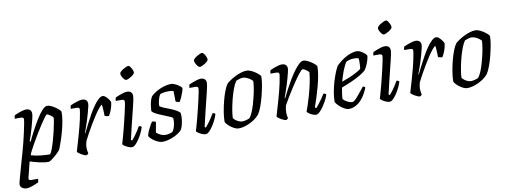

<svg xmlns="http://www.w3.org/2000/svg" viewBox="-75 -1128 4574 1729"><g transform="rotate(-10 2212.0 -263.5)"><path d="M53 200Q32 200 13.5 188.5Q-5 177 -5 154Q-5 144 6.5 102Q18 60 36 -3.5Q54 -67 75 -141Q84 -172 94.5 -214.5Q105 -257 114.5 -300Q124 -343 130 -375Q136 -407 136 -417Q136 -428 129.5 -432Q123 -436 110 -436H55Q55 -444 57 -453.5Q59 -463 61 -467Q77 -474 97 -482Q117 -490 136.5 -495Q156 -500 170 -500Q193 -500 205.5 -488Q218 -476 218 -454Q218 -439 210 -405.5Q202 -372 191 -333.5Q180 -295 169.5 -262Q159 -229 152 -213L160 -208Q180 -251 206.5 -301Q233 -351 261 -397Q289 -443 315.5 -471.5Q342 -500 362 -500Q378 -500 397.5 -491Q417 -482 436 -469Q455 -456 467.5 -443.5Q480 -431 481 -425Q482 -390 474.5 -346Q467 -302 455.5 -258Q444 -214 431.5 -176.5Q419 -139 409.5 -114.5Q400 -90 397 -87Q391 -79 376.5 -65Q362 -51 344.5 -36Q327 -21 311 -10.5Q295 0 286 0Q254 0 209 -10Q164 -20 120 -34L85 107Q81 121 86.5 127Q92 133 105 133H168Q168 141 166.5 149.5Q165 158 163 165Q148 172 127.5 180.5Q107 189 87 194.5Q67 200 53 200ZM313 -65Q323 -76 335 -108.5Q347 -141 359 -182.5Q371 -224 380.5 -266Q390 -308 396 -340.5Q402 -373 402 -385Q397 -394 385.5 -403Q374 -412 362.5 -418Q351 -424 345 -424Q341 -424 325 -403Q309 -382 286.5 -347.5Q264 -313 239.5 -273Q215 -233 193.5 -195Q172 -157 157 -128Q142 -99 140 -87Q187 -73 234 -69Q281 -65 313 -65Z M636 0Q628 0 615 -5Q602 -10 589 -17.5Q576 -25 566 -33Q556 -41 554 -46Q558 -61 567.5 -93Q577 -125 590 -169.5Q603 -214 616 -264Q625 -296 631.5 -329Q638 -362 642.5 -386Q647 -410 647 -417Q647 -428 640 -432Q633 -436 620 -436H567Q567 -444 569 -452.5Q571 -461 573 -467Q590 -475 610 -482.5Q630 -490 649 -495Q668 -500 681 -500Q705 -500 717.5 -488Q730 -476 730 -454Q730 -445 724.5 -422Q719 -399 710.5 -368Q702 -337 691.5 -304Q681 -271 671 -243Q661 -215 655 -199L658 -196Q675 -230 695.5 -271.5Q716 -313 739 -353.5Q762 -394 785 -427Q808 -460 830 -480Q852 -500 870 -500Q880 -500 891 -491.5Q902 -483 912 -471.5Q922 -460 928.5 -448.5Q935 -437 936 -431Q932 -396 920.5 -366Q909 -336 895 -313Q883 -313 872.5 -315.5Q862 -318 856 -322Q856 -331 855.5 -350.5Q855 -370 853.5 -391.5Q852 -413 849 -425Q840 -421 821.5 -399Q803 -377 780.5 -343Q758 -309 735 -270Q712 -231 691 -193.5Q670 -156 656 -127Q652 -113 649 -97.5Q646 -82 646 -66Q646 -53 648 -40Q650 -27 653 -14Q651 -11 647.5 -7.5Q644 -4 636 0Z M1051 0Q1038 0 1019.5 -7.5Q1001 -15 986 -25Q971 -35 968 -42Q972 -54 980 -83Q988 -112 998.5 -151Q1009 -190 1019 -231.5Q1029 -273 1038 -311.5Q1047 -350 1052.5 -378Q1058 -406 1058 -417Q1058 -428 1051 -432Q1044 -436 1032 -436H978Q978 -445 980.5 -454Q983 -463 985 -467Q1001 -474 1021 -482Q1041 -490 1060 -495Q1079 -500 1093 -500Q1116 -500 1128.5 -488Q1141 -476 1141 -454Q1141 -445 1137 -422.5Q1133 -400 1124.5 -366Q1116 -332 1105 -287Q1094 -242 1080.5 -187Q1067 -132 1052 -66L1062 -59Q1072 -69 1087.5 -89.5Q1103 -110 1118.5 -134Q1134 -158 1144 -176Q1153 -176 1159.5 -172Q1166 -168 1168 -164Q1162 -143 1149 -115Q1136 -87 1118.5 -60.5Q1101 -34 1083.5 -17Q1066 0 1051 0ZM1104 -606Q1096 -606 1086 -617.5Q1076 -629 1068.5 -644Q1061 -659 1061 -670Q1061 -678 1071 -688Q1081 -698 1095 -706.5Q1109 -715 1122.5 -721Q1136 -727 1143 -727Q1152 -727 1161 -715Q1170 -703 1177 -687.5Q1184 -672 1184 -661Q1184 -653 1174.5 -643.5Q1165 -634 1151.5 -625.5Q1138 -617 1125 -611.5Q1112 -606 1104 -606Z M1331 0Q1314 0 1294 -8Q1274 -16 1256.5 -28Q1239 -40 1226.5 -53Q1214 -66 1211 -75Q1217 -101 1228.5 -126Q1240 -151 1251.5 -170.5Q1263 -190 1269 -196Q1276 -196 1282 -195Q1288 -194 1293.5 -191.5Q1299 -189 1302 -186Q1299 -169 1294.5 -144Q1290 -119 1285 -92Q1300 -79 1322 -68Q1344 -57 1369 -57Q1386 -57 1403 -61.5Q1420 -66 1431 -71Q1439 -79 1445.5 -94.5Q1452 -110 1456.5 -129Q1461 -148 1462 -165.5Q1463 -183 1461 -194Q1459 -200 1440.5 -208Q1422 -216 1396 -226.5Q1370 -237 1344 -248Q1318 -259 1299.5 -270.5Q1281 -282 1278 -292Q1278 -304 1281 -328.5Q1284 -353 1291 -379.5Q1298 -406 1309 -422Q1317 -430 1334.5 -443Q1352 -456 1377.5 -469Q1403 -482 1433.5 -491Q1464 -500 1497 -500Q1507 -500 1522.5 -494Q1538 -488 1553.5 -478.5Q1569 -469 1579.5 -459.5Q1590 -450 1590 -444Q1590 -436 1582 -412.5Q1574 -389 1563.5 -364.5Q1553 -340 1543 -327Q1536 -327 1529 -328.5Q1522 -330 1516.5 -333Q1511 -336 1508 -338Q1508 -351 1507.5 -368.5Q1507 -386 1507 -403.5Q1507 -421 1506 -433Q1496 -437 1483 -438Q1470 -439 1458 -439Q1433 -439 1411.5 -434.5Q1390 -430 1383 -426Q1373 -411 1364.5 -381.5Q1356 -352 1356 -322Q1366 -313 1391 -302.5Q1416 -292 1446 -280.5Q1476 -269 1501 -255.5Q1526 -242 1536 -227Q1539 -204 1536 -174Q1533 -144 1526 -117.5Q1519 -91 1508 -75Q1495 -60 1474 -46.5Q1453 -33 1428 -22.5Q1403 -12 1377.5 -6Q1352 0 1331 0Z M1725 0Q1712 0 1693.5 -7.5Q1675 -15 1660 -25Q1645 -35 1642 -42Q1646 -54 1654 -83Q1662 -112 1672.5 -151Q1683 -190 1693 -231.5Q1703 -273 1712 -311.5Q1721 -350 1726.5 -378Q1732 -406 1732 -417Q1732 -428 1725 -432Q1718 -436 1706 -436H1652Q1652 -445 1654.5 -454Q1657 -463 1659 -467Q1675 -474 1695 -482Q1715 -490 1734 -495Q1753 -500 1767 -500Q1790 -500 1802.5 -488Q1815 -476 1815 -454Q1815 -445 1811 -422.5Q1807 -400 1798.5 -366Q1790 -332 1779 -287Q1768 -242 1754.5 -187Q1741 -132 1726 -66L1736 -59Q1746 -69 1761.5 -89.5Q1777 -110 1792.5 -134Q1808 -158 1818 -176Q1827 -176 1833.5 -172Q1840 -168 1842 -164Q1836 -143 1823 -115Q1810 -87 1792.5 -60.5Q1775 -34 1757.5 -17Q1740 0 1725 0ZM1778 -606Q1770 -606 1760 -617.5Q1750 -629 1742.5 -644Q1735 -659 1735 -670Q1735 -678 1745 -688Q1755 -698 1769 -706.5Q1783 -715 1796.5 -721Q1810 -727 1817 -727Q1826 -727 1835 -715Q1844 -703 1851 -687.5Q1858 -672 1858 -661Q1858 -653 1848.5 -643.5Q1839 -634 1825.5 -625.5Q1812 -617 1799 -611.5Q1786 -606 1778 -606Z M2025 0Q2012 0 1995.5 -7Q1979 -14 1962 -26Q1945 -38 1931.5 -51.5Q1918 -65 1911 -79Q1911 -120 1919 -169Q1927 -218 1939.5 -267Q1952 -316 1967.5 -355.5Q1983 -395 1998 -415Q2009 -426 2030.5 -440.5Q2052 -455 2078.5 -468.5Q2105 -482 2133.5 -491Q2162 -500 2187 -500Q2201 -500 2220 -492.5Q2239 -485 2258 -472.5Q2277 -460 2291 -447.5Q2305 -435 2308 -426Q2308 -393 2300 -347Q2292 -301 2279.5 -252Q2267 -203 2251.5 -160.5Q2236 -118 2219 -93Q2195 -65 2162.5 -44.5Q2130 -24 2094 -12Q2058 0 2025 0ZM2072 -56Q2080 -56 2092 -58.5Q2104 -61 2116.5 -65Q2129 -69 2137 -73Q2151 -90 2164.5 -121Q2178 -152 2189.5 -191Q2201 -230 2210 -269.5Q2219 -309 2224 -343Q2229 -377 2229 -398Q2220 -409 2205 -419Q2190 -429 2173 -436Q2156 -443 2141 -443Q2128 -443 2112.5 -438.5Q2097 -434 2080 -427Q2060 -399 2044 -354.5Q2028 -310 2016 -261Q2004 -212 1997 -169Q1990 -126 1990 -100Q1999 -88 2012.5 -78Q2026 -68 2042 -62Q2058 -56 2072 -56Z M2462 0Q2454 0 2441 -5Q2428 -10 2415 -17.5Q2402 -25 2392 -33Q2382 -41 2380 -46Q2384 -61 2393.5 -93Q2403 -125 2416 -169.5Q2429 -214 2442 -264Q2451 -296 2457.5 -329Q2464 -362 2468.5 -386Q2473 -410 2473 -417Q2473 -428 2466 -432Q2459 -436 2446 -436H2393Q2393 -444 2395 -452.5Q2397 -461 2399 -467Q2416 -475 2436 -482.5Q2456 -490 2475 -495Q2494 -500 2507 -500Q2531 -500 2543.5 -488Q2556 -476 2556 -454Q2556 -445 2550.5 -422Q2545 -399 2536.5 -368Q2528 -337 2517.5 -304Q2507 -271 2497 -243Q2487 -215 2481 -199L2485 -195Q2502 -230 2523.5 -270.5Q2545 -311 2569 -351.5Q2593 -392 2617.5 -425.5Q2642 -459 2664.5 -479.5Q2687 -500 2705 -500Q2719 -500 2738 -491.5Q2757 -483 2775.5 -470.5Q2794 -458 2807 -446Q2820 -434 2821 -428Q2821 -391 2813 -345Q2805 -299 2792.5 -252.5Q2780 -206 2767.5 -166Q2755 -126 2745.5 -99Q2736 -72 2734 -66L2746 -59Q2755 -68 2771.5 -89Q2788 -110 2805 -134.5Q2822 -159 2832 -176Q2841 -176 2847.5 -171.5Q2854 -167 2856 -164Q2850 -143 2836 -115.5Q2822 -88 2804 -61.5Q2786 -35 2767.5 -17.5Q2749 0 2734 0Q2721 0 2703 -7.5Q2685 -15 2671 -25Q2657 -35 2654 -43Q2659 -55 2671.5 -91Q2684 -127 2698.5 -178Q2713 -229 2725 -283.5Q2737 -338 2741 -387Q2734 -397 2723 -405.5Q2712 -414 2701 -419.5Q2690 -425 2684 -425Q2678 -425 2659.5 -403.5Q2641 -382 2617 -348Q2593 -314 2567.5 -274Q2542 -234 2519 -196Q2496 -158 2481 -130Q2477 -115 2474.5 -99Q2472 -83 2472 -68Q2472 -55 2473.5 -42Q2475 -29 2479 -14Q2477 -11 2473.5 -7.5Q2470 -4 2462 0Z M3031 0Q3021 0 3005.5 -7Q2990 -14 2973 -26Q2956 -38 2941.5 -53Q2927 -68 2918 -84Q2918 -129 2927 -177.5Q2936 -226 2949.5 -270.5Q2963 -315 2977.5 -350Q2992 -385 3003 -402Q3012 -412 3032 -428.5Q3052 -445 3078.5 -461.5Q3105 -478 3135 -489Q3165 -500 3195 -500Q3210 -500 3230 -489Q3250 -478 3265 -464Q3280 -450 3281 -441Q3278 -420 3270.5 -396.5Q3263 -373 3253 -352.5Q3243 -332 3234 -319Q3216 -301 3179.5 -279.5Q3143 -258 3097.5 -238Q3052 -218 3006 -201Q3000 -170 2996.5 -144.5Q2993 -119 2992 -101Q2998 -90 3012.5 -80Q3027 -70 3044 -63Q3061 -56 3074 -56Q3083 -56 3093.5 -63.5Q3104 -71 3118 -86.5Q3132 -102 3150 -124.5Q3168 -147 3192 -177Q3200 -176 3205.5 -172.5Q3211 -169 3213 -164Q3203 -139 3187.5 -110.5Q3172 -82 3149.5 -57Q3127 -32 3097.5 -16Q3068 0 3031 0ZM3017 -252Q3050 -264 3084 -278Q3118 -292 3147.5 -307.5Q3177 -323 3196 -337Q3198 -347 3199 -358Q3200 -369 3200 -378Q3201 -394 3201 -409.5Q3201 -425 3197 -436Q3187 -438 3177 -439Q3167 -440 3158 -440Q3137 -440 3119 -435.5Q3101 -431 3086 -424Q3065 -394 3047.5 -347.5Q3030 -301 3017 -252Z M3407 0Q3394 0 3375.5 -7.5Q3357 -15 3342 -25Q3327 -35 3324 -42Q3328 -54 3336 -83Q3344 -112 3354.5 -151Q3365 -190 3375 -231.5Q3385 -273 3394 -311.5Q3403 -350 3408.5 -378Q3414 -406 3414 -417Q3414 -428 3407 -432Q3400 -436 3388 -436H3334Q3334 -445 3336.5 -454Q3339 -463 3341 -467Q3357 -474 3377 -482Q3397 -490 3416 -495Q3435 -500 3449 -500Q3472 -500 3484.5 -488Q3497 -476 3497 -454Q3497 -445 3493 -422.5Q3489 -400 3480.5 -366Q3472 -332 3461 -287Q3450 -242 3436.5 -187Q3423 -132 3408 -66L3418 -59Q3428 -69 3443.5 -89.5Q3459 -110 3474.5 -134Q3490 -158 3500 -176Q3509 -176 3515.5 -172Q3522 -168 3524 -164Q3518 -143 3505 -115Q3492 -87 3474.5 -60.5Q3457 -34 3439.5 -17Q3422 0 3407 0ZM3460 -606Q3452 -606 3442 -617.5Q3432 -629 3424.5 -644Q3417 -659 3417 -670Q3417 -678 3427 -688Q3437 -698 3451 -706.5Q3465 -715 3478.5 -721Q3492 -727 3499 -727Q3508 -727 3517 -715Q3526 -703 3533 -687.5Q3540 -672 3540 -661Q3540 -653 3530.5 -643.5Q3521 -634 3507.5 -625.5Q3494 -617 3481 -611.5Q3468 -606 3460 -606Z M3685 0Q3677 0 3664 -5Q3651 -10 3638 -17.5Q3625 -25 3615 -33Q3605 -41 3603 -46Q3607 -61 3616.5 -93Q3626 -125 3639 -169.5Q3652 -214 3665 -264Q3674 -296 3680.5 -329Q3687 -362 3691.5 -386Q3696 -410 3696 -417Q3696 -428 3689 -432Q3682 -436 3669 -436H3616Q3616 -444 3618 -452.5Q3620 -461 3622 -467Q3639 -475 3659 -482.5Q3679 -490 3698 -495Q3717 -500 3730 -500Q3754 -500 3766.5 -488Q3779 -476 3779 -454Q3779 -445 3773.5 -422Q3768 -399 3759.5 -368Q3751 -337 3740.5 -304Q3730 -271 3720 -243Q3710 -215 3704 -199L3707 -196Q3724 -230 3744.5 -271.5Q3765 -313 3788 -353.5Q3811 -394 3834 -427Q3857 -460 3879 -480Q3901 -500 3919 -500Q3929 -500 3940 -491.5Q3951 -483 3961 -471.5Q3971 -460 3977.5 -448.5Q3984 -437 3985 -431Q3981 -396 3969.5 -366Q3958 -336 3944 -313Q3932 -313 3921.5 -315.5Q3911 -318 3905 -322Q3905 -331 3904.5 -350.5Q3904 -370 3902.5 -391.5Q3901 -413 3898 -425Q3889 -421 3870.5 -399Q3852 -377 3829.5 -343Q3807 -309 3784 -270Q3761 -231 3740 -193.5Q3719 -156 3705 -127Q3701 -113 3698 -97.5Q3695 -82 3695 -66Q3695 -53 3697 -40Q3699 -27 3702 -14Q3700 -11 3696.5 -7.5Q3693 -4 3685 0Z M4116 0Q4103 0 4086.5 -7Q4070 -14 4053 -26Q4036 -38 4022.5 -51.5Q4009 -65 4002 -79Q4002 -120 4010 -169Q4018 -218 4030.5 -267Q4043 -316 4058.5 -355.5Q4074 -395 4089 -415Q4100 -426 4121.5 -440.5Q4143 -455 4169.5 -468.5Q4196 -482 4224.5 -491Q4253 -500 4278 -500Q4292 -500 4311 -492.5Q4330 -485 4349 -472.5Q4368 -460 4382 -447.5Q4396 -435 4399 -426Q4399 -393 4391 -347Q4383 -301 4370.5 -252Q4358 -203 4342.5 -160.5Q4327 -118 4310 -93Q4286 -65 4253.5 -44.5Q4221 -24 4185 -12Q4149 0 4116 0ZM4163 -56Q4171 -56 4183 -58.5Q4195 -61 4207.5 -65Q4220 -69 4228 -73Q4242 -90 4255.5 -121Q4269 -152 4280.5 -191Q4292 -230 4301 -269.5Q4310 -309 4315 -343Q4320 -377 4320 -398Q4311 -409 4296 -419Q4281 -429 4264 -436Q4247 -443 4232 -443Q4219 -443 4203.5 -438.5Q4188 -434 4171 -427Q4151 -399 4135 -354.5Q4119 -310 4107 -261Q4095 -212 4088 -169Q4081 -126 4081 -100Q4090 -88 4103.5 -78Q4117 -68 4133 -62Q4149 -56 4163 -56Z"/></g></svg>

Font: Texturina 12pt Light
Style: Italic
Weight: 300
Italic angle: -11°
Designer: Guillermo Torres Carreño
Foundry: Omnibus-Type
Version: Version 1.002